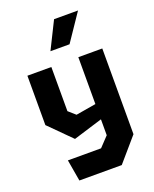

<svg xmlns="http://www.w3.org/2000/svg" viewBox="-182 -923 983 1224"><g transform="rotate(-20 310.0 -311.0)"><path d="M139 200H426.5L564 40.5V-541H401.5V-223L265.5 -200L218.5 -241.5V-541H56V-206L203.5 -58.5L401.5 -119.5V-11.5L339 54.5H114ZM247.5 -637.5 339 -821.5H501.5L377 -637.5Z"/></g></svg>

Font: Monaspace Krypton ExtraBold
Style: Regular
Weight: 800
Designer: Riley Cran & the Lettermatic Team
Foundry: Lettermatic
Version: Version 1.101 (Monaspace Krypton)